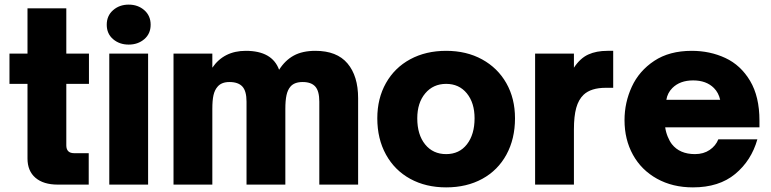

<svg xmlns="http://www.w3.org/2000/svg" viewBox="-20 -799 3339 831"><path d="M230 0Q168 0 133.5 -29.5Q99 -59 99 -113V-436H21V-567H99V-763H267V-567H365V-436H267V-170Q267 -136 301 -136H364V0Z M621 0H453V-567H621ZM442 -692Q442 -731 469.5 -755Q497 -779 537 -779Q577 -779 604.5 -755Q632 -731 632 -692Q632 -653 604.5 -629.5Q577 -606 537 -606Q497 -606 469.5 -629.5Q442 -653 442 -692Z M731 0V-567H899V-506Q949 -579 1044 -579Q1158 -579 1188 -497Q1214 -538 1251.5 -558.5Q1289 -579 1345 -579Q1438 -579 1484 -524.5Q1530 -470 1530 -374V0H1362V-359Q1362 -405 1344.5 -424.5Q1327 -444 1290 -444Q1254 -444 1237 -424Q1225 -410 1220 -387Q1215 -364 1215 -328V0H1047V-359Q1047 -405 1029 -424.5Q1011 -444 973 -444Q938 -444 921 -423Q909 -409 904 -387Q899 -365 899 -328V0Z M1613 -287Q1613 -373 1650.5 -439.5Q1688 -506 1755.5 -542.5Q1823 -579 1911 -579Q1999 -579 2066.5 -542Q2134 -505 2171.5 -439Q2209 -373 2209 -287Q2209 -198 2172 -130Q2135 -62 2067.5 -25Q2000 12 1911 12Q1823 12 1755.5 -25Q1688 -62 1650.5 -130Q1613 -198 1613 -287ZM2034 -287Q2034 -354 2000.5 -395Q1967 -436 1911 -436Q1855 -436 1820.5 -395Q1786 -354 1786 -287Q1786 -216 1820 -174Q1854 -132 1911 -132Q1968 -132 2001 -174.5Q2034 -217 2034 -287Z M2296 0V-567H2464V-506Q2491 -547 2526 -563Q2561 -579 2609 -579H2634V-419H2602Q2538 -419 2506 -389Q2484 -368 2474 -332Q2464 -296 2464 -239V0Z M2683 -279Q2683 -355 2714.5 -423.5Q2746 -492 2811.5 -535.5Q2877 -579 2974 -579Q3053 -579 3119.5 -548Q3186 -517 3226.5 -449Q3267 -381 3267 -277V-248H2859Q2862 -227 2870 -207.5Q2878 -188 2888 -175Q2922 -132 2988 -132Q3025 -132 3051.5 -150Q3078 -168 3089 -196H3258Q3232 -104 3162 -46Q3092 12 2979 12Q2891 12 2823.5 -25.5Q2756 -63 2719.5 -129Q2683 -195 2683 -279ZM3097 -367Q3090 -398 3070 -418Q3037 -451 2980 -451Q2923 -451 2890 -418Q2869 -397 2864 -367Z"/></svg>

Font: Open Sauce One Black
Style: Regular
Weight: 900
Designer: Alfredo Marco Pradil
Foundry: Creative Sauce Fz LLC
Version: Version 1.477